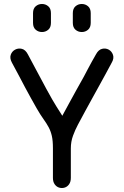

<svg xmlns="http://www.w3.org/2000/svg" viewBox="-20 -934 622 965"><path d="M541 -618Q554 -640 548 -658Q542 -676 526.5 -684.5Q511 -693 493 -688.5Q475 -684 463 -662Q452 -643 441.5 -624Q431 -605 421 -586Q411 -567 401 -548Q380 -511 363 -480Q346 -449 329 -418Q312 -387 292 -350Q273 -315 259.5 -275Q246 -235 246 -188Q246 -164 246 -143.5Q246 -123 246 -105Q246 -87 246 -71Q246 -55 246 -40Q246 -20 255 -7.5Q264 5 277.5 9Q291 13 304.5 9Q318 5 327 -7.5Q336 -20 336 -40Q336 -62 336 -84.5Q336 -107 336 -133Q336 -159 336 -189Q336 -236 330.5 -265.5Q325 -295 313 -318Q301 -341 283.5 -367.5Q266 -394 242 -435Q226 -463 212.5 -488Q199 -513 185.5 -538.5Q172 -564 156 -593.5Q140 -623 120 -661Q108 -684 90 -688.5Q72 -693 56 -684.5Q40 -676 34 -658.5Q28 -641 40 -619Q61 -580 77 -550Q93 -520 106.5 -494Q120 -468 134 -443.5Q148 -419 164 -390Q183 -357 198.5 -335.5Q214 -314 224.5 -294.5Q235 -275 240.5 -251Q246 -227 246 -189Q246 -165 246 -144Q246 -123 246 -105Q246 -87 246 -71Q246 -55 246 -40Q246 -20 255 -7.5Q264 5 277.5 9Q291 13 304.5 9Q318 5 327 -7.5Q336 -20 336 -40Q336 -56 336 -73Q336 -90 336 -108Q336 -126 336 -146Q336 -166 336 -188Q336 -222 347 -252Q358 -282 372 -308Q391 -344 408 -375Q425 -406 442 -437Q459 -468 479 -504Q495 -532 510 -560.5Q525 -589 541 -618ZM146 -819Q146 -796 159.5 -784.5Q173 -773 191 -773Q209 -773 222.5 -784.5Q236 -796 236 -819Q236 -830 236 -837Q236 -844 236 -851Q236 -858 236 -868Q236 -891 222.5 -902.5Q209 -914 191 -914Q173 -914 159.5 -902.5Q146 -891 146 -868Q146 -858 146 -851Q146 -844 146 -837Q146 -830 146 -819ZM346 -819Q346 -796 359.5 -784.5Q373 -773 391 -773Q409 -773 422.5 -784.5Q436 -796 436 -819Q436 -830 436 -837Q436 -844 436 -851Q436 -858 436 -868Q436 -891 422.5 -902.5Q409 -914 391 -914Q373 -914 359.5 -902.5Q346 -891 346 -868Q346 -858 346 -851Q346 -844 346 -837Q346 -830 346 -819Z"/></svg>

Font: Tilt Neon
Style: Regular
Weight: 400
Designer: Andy Clymer
Foundry: Andy Clymer
Version: Version 1.000